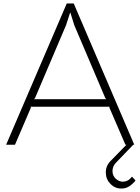

<svg xmlns="http://www.w3.org/2000/svg" viewBox="-20 -830 805 1101"><path d="M173.8 -261.2H589.8L584 -267.1L405.8 -686L383.8 -756.8H381.8L358.9 -686L180.2 -266.1ZM736.8 183.1 756.8 204.1Q756.3 204.6 753.9 208.5Q751.5 212.4 749 215.1Q746.6 217.8 744.1 219.2Q714.4 251 678.2 251Q641.6 252.4 614.7 226.1Q587.9 199.7 586.9 162.1Q585.4 121.6 615.2 91.8L705.1 0H699.2L606.9 -213.9L608.9 -217.8H154.8L157.2 -212.9L65.9 0H15.1L362.8 -810.1H402.8L750 0H744.1L644 104Q625 124.5 625 151.9Q625.5 177.7 643.8 194.8Q662.1 211.9 686 211.9Q710.4 210.4 726.1 194.8Q727.1 193.4 730.7 189.7Q734.4 186 736.8 183.1Z"/></svg>

Font: Sinkin Sans 200 X Light
Style: Regular
Weight: 200
Designer: Keith Bates
Foundry: K-Type
Version: Sinkin Sans (version 1.0)  by Keith Bates   •   © 2014   www